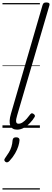

<svg xmlns="http://www.w3.org/2000/svg" viewBox="-20 -1035 422 1555"><path d="M118 15Q77 15 63.5 -18Q50 -51 69 -115L325 -995Q329 -1006 335 -1010.5Q341 -1015 355 -1015Q371 -1015 377.5 -1009Q384 -1003 380 -991L119 -101Q109 -69 110.5 -51Q112 -33 130 -33Q147 -33 164 -44.5Q181 -56 196.5 -73.5Q212 -91 225 -109Q232 -117 237.5 -117.5Q243 -118 251 -113Q261 -106 262.5 -99.5Q264 -93 260 -87Q245 -62 222.5 -38.5Q200 -15 173.5 0Q147 15 118 15ZM24 276Q16 269 15 262Q14 255 21 246Q39 221 52 199.5Q65 178 72.5 154Q80 130 82 100Q84 87 91 82Q98 77 111 77Q125 77 132 83.5Q139 90 138 101Q137 121 128.5 148.5Q120 176 102.5 207Q85 238 57 268Q50 276 41.5 279Q33 282 24 276ZM0 490H303V500H0ZM0 -20H303V0H0ZM0 -505H303V-500H0ZM0 -1010H303V-1000H0Z"/></svg>

Font: Playwrite AU QLD Guides
Style: Regular
Weight: 400
Designer: Veronika Burian, José Scaglione
Foundry: TypeTogether
Version: Version 1.003